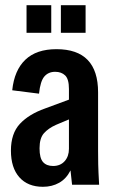

<svg xmlns="http://www.w3.org/2000/svg" viewBox="-20 -710 436 738"><path d="M145 8Q87 8 54.5 -28.5Q22 -65 22 -131Q22 -197 56.5 -234Q91 -271 153 -293L245 -327V-368Q245 -406 230.5 -420Q216 -434 192 -434Q166 -434 150.5 -416Q135 -398 130 -350L27 -363Q35 -440 77.5 -480.5Q120 -521 197 -521Q357 -521 357 -355V-130Q357 -105 357.5 -79Q358 -53 361 0H257L251 -55Q235 -23 207.5 -7.5Q180 8 145 8ZM132 -140Q132 -102 145.5 -87Q159 -72 184 -72Q212 -72 228.5 -90.5Q245 -109 245 -138V-251L195 -230Q166 -217 149 -198Q132 -179 132 -140ZM82 -584V-690H177V-584ZM214 -584V-690H309V-584Z"/></svg>

Font: Special Gothic Condensed Medium
Style: Regular
Weight: 500
Width: 3
Designer: Alistair McCready
Foundry: Monolith
Version: Version 1.000; ttfautohint (v1.8.4.7-5d5b)